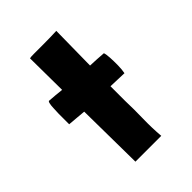

<svg xmlns="http://www.w3.org/2000/svg" viewBox="-202 -710 904 904"><g transform="rotate(-45 250.0 -257.5)"><path d="M332 -379Q354 -378 375.5 -377Q397 -376 419 -374Q423 -364 424.5 -339Q426 -314 425.5 -286Q425 -258 421 -239Q399 -240 376.5 -240.5Q354 -241 331 -242V-146Q333 -86 331.5 -26.5Q330 33 335 92H163L159 -245Q137 -247 114 -249Q91 -251 67 -253V-324Q68 -341 68.5 -359Q69 -377 72 -389Q75 -401 81 -398Q100 -397 119.5 -395Q139 -393 158 -391L156 -603Q162 -605 184 -605Q206 -605 235 -605Q264 -605 291.5 -605.5Q319 -606 335 -607L332 -382Z"/></g></svg>

Font: Palette Mosaic
Style: Regular
Weight: 400
Designer: Shibuyafont
Version: Version 1.001